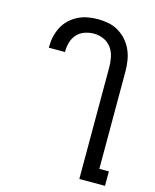

<svg xmlns="http://www.w3.org/2000/svg" viewBox="-112 -820 724 896"><g transform="rotate(15 250.0 -371.5)"><path d="M358 0V-540Q358 -564 353 -588.5Q348 -613 333.5 -633Q319 -653 296 -663Q273 -673 249 -673Q227 -673 205 -665.5Q183 -658 168 -641.5Q153 -625 146.5 -603Q140 -581 140 -559V-555H62V-561Q62 -586 67.5 -610Q73 -634 84.5 -656Q96 -678 114 -695Q132 -712 154 -723Q176 -734 200 -738.5Q224 -743 249 -743Q275 -743 301 -738Q327 -733 349.5 -719.5Q372 -706 389.5 -686Q407 -666 417.5 -642Q428 -618 432 -592Q436 -566 436 -540V-70H482V0Z"/></g></svg>

Font: Huly
Style: Regular
Weight: 400
Designer: Belleve Invis
Foundry: Belleve Invis
Version: Version 33.2.5; ttfautohint (v1.8.4)